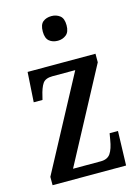

<svg xmlns="http://www.w3.org/2000/svg" viewBox="-115 -822 646 888"><g transform="rotate(-15 207.5 -378.5)"><path d="M24 0V-40L263 -487H154Q120 -487 107 -468Q94 -449 85 -409L81 -393H39L48 -536H373V-495L135 -49H268Q300 -49 314.5 -70Q329 -91 336 -135L341 -164H381L376 0ZM221 -639Q196 -639 180 -652.5Q164 -666 164 -698Q164 -731 180 -744Q196 -757 221 -757Q244 -757 261 -744Q278 -731 278 -698Q278 -666 261 -652.5Q244 -639 221 -639Z"/></g></svg>

Font: Noto Serif Tamil ExtraCondensed Medium
Style: Regular
Weight: 500
Width: 2
Designer: Indian Type Foundry, Tom Grace, and the Monotype Design Team
Foundry: Monotype Imaging Inc.
Version: Version 2.004; ttfautohint (v1.8.4.7-5d5b)